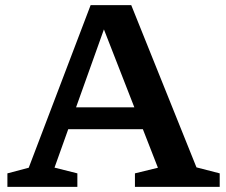

<svg xmlns="http://www.w3.org/2000/svg" viewBox="-20 -732 884 752"><path d="M218 -226V-311.5H578V-226ZM749.5 -76.5 840.5 -53V0H508.5V-53L598.5 -75L374.5 -649H398.5L193.5 -75.5L283 -53V0H9V-53L92.5 -75L335 -712H494Z"/></svg>

Font: Newsreader 7pt Medium
Style: Regular
Weight: 500
Designer: Hugues Gentile
Foundry: Production Type
Version: Version 1.003